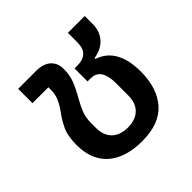

<svg xmlns="http://www.w3.org/2000/svg" viewBox="-152 -710 863 863"><g transform="rotate(-45 280.0 -278.5)"><path d="M283 12Q233 12 192.5 0Q152 -12 123 -36Q94 -60 78 -97Q62 -134 62 -184Q62 -241 77.5 -274.5Q93 -308 113 -335Q132 -360 144 -386Q156 -412 156 -439V-458H55V-549H169Q214 -549 238.5 -527.5Q263 -506 263 -469V-462Q263 -429 251.5 -398.5Q240 -368 217 -328Q199 -296 188.5 -269.5Q178 -243 178 -208V-179Q178 -129 205.5 -103Q233 -77 281 -77Q329 -77 356.5 -103Q384 -129 384 -179V-256Q384 -302 368.5 -327Q353 -352 318 -352H299V-435H323Q353 -435 372 -452.5Q391 -470 391 -510V-569H498V-518Q498 -473 471.5 -442.5Q445 -412 396 -404V-398Q447 -382 473.5 -335.5Q500 -289 500 -214Q500 -109 446.5 -48.5Q393 12 283 12Z"/></g></svg>

Font: IBM Plex Thai Medium
Style: Regular
Weight: 500
Designer: Mike Abbink, Paul van der Laan, Pieter van Rosmalen, Ben Mitchell, Mark Frömberg
Foundry: Bold Monday
Version: Version 1.0